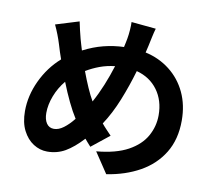

<svg xmlns="http://www.w3.org/2000/svg" viewBox="-89 -898 1178 1053"><g transform="rotate(10 500.0 -371.0)"><path d="M242 -143Q268 -143 295.5 -163.5Q323 -184 350 -218Q327 -254 303.5 -303Q280 -352 258 -408Q224 -367 205 -317.5Q186 -268 186 -222Q186 -186 200.5 -164.5Q215 -143 242 -143ZM513 -540Q468 -535 429 -520.5Q390 -506 355 -485Q372 -439 390 -398Q408 -357 425 -328Q451 -375 473.5 -430Q496 -485 513 -540ZM674 -681 665 -643Q742 -626 801 -580Q860 -534 892.5 -465Q925 -396 925 -309Q925 -204 879 -129Q833 -54 752.5 -9Q672 36 568 52L492 -62Q601 -72 667.5 -108.5Q734 -145 764.5 -199.5Q795 -254 795 -316Q795 -398 752.5 -456Q710 -514 635 -534Q610 -448 577 -366Q544 -284 501 -219Q514 -203 528 -188.5Q542 -174 555 -160L456 -81Q447 -91 438.5 -100.5Q430 -110 422 -120Q372 -66 327 -40Q282 -14 227 -14Q186 -14 150 -37Q114 -60 91.5 -104Q69 -148 69 -212Q69 -298 108.5 -382Q148 -466 215 -525Q208 -544 201.5 -564.5Q195 -585 189 -605Q173 -657 149 -708L279 -748Q284 -724 289.5 -700Q295 -676 301 -654Q305 -640 309.5 -624.5Q314 -609 319 -593Q375 -622 430.5 -636Q486 -650 543 -652Q546 -665 548.5 -677Q551 -689 553 -700Q557 -722 559 -749.5Q561 -777 560 -794L697 -781Q691 -761 684.5 -730.5Q678 -700 674 -681Z"/></g></svg>

Font: Noto IKEA Simplified Chinese
Style: Bold
Weight: 700
Designer: Monotype Design Team
Foundry: Monotype Imaging Inc.
Version: Version 1.100